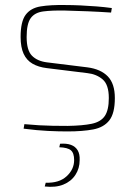

<svg xmlns="http://www.w3.org/2000/svg" viewBox="-20 -512 539 764"><path d="M239 -492Q268 -492 300 -490.5Q332 -489 364 -486.5Q396 -484 425 -480L422 -462Q378 -465 330.5 -467Q283 -469 239 -470Q186 -471 152 -466.5Q118 -462 102 -439.5Q86 -417 86 -365Q86 -312 107 -290.5Q128 -269 166 -264L328 -244Q381 -237 409 -208Q437 -179 437 -122Q437 -61 415 -33Q393 -5 351 3Q309 11 248 11Q213 11 171 9Q129 7 74 0L77 -18Q109 -15 136 -13.5Q163 -12 190 -11.5Q217 -11 249 -11Q309 -12 345 -19.5Q381 -27 397 -50.5Q413 -74 413 -122Q413 -175 388.5 -196Q364 -217 328 -221L166 -241Q133 -245 109.5 -258.5Q86 -272 74 -298Q62 -324 62 -365Q62 -426 82 -453Q102 -480 141.5 -486.5Q181 -493 239 -492ZM219 60Q245 58 262.5 64.5Q280 71 289 86Q298 101 297 125Q297 158 280 184Q263 210 232 222.5Q201 235 158 230L162 215Q215 217 245 189.5Q275 162 275 125Q275 97 262 86Q249 75 216 74Z"/></svg>

Font: Exo 2 Thin
Style: Regular
Weight: 250
Designer: Natanael Gama
Foundry: Natanael Gama
Version: Version 2.010